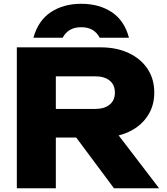

<svg xmlns="http://www.w3.org/2000/svg" viewBox="-20 -1002 890 1022"><path d="M213.2 -422.2H486.4Q535.6 -422.2 563.6 -445Q591.6 -467.8 591.6 -509Q591.6 -550.6 563.6 -573.2Q535.6 -595.8 486.4 -595.8H184L277.2 -695V0H69.6V-750H515.2Q600.8 -750 665.1 -719.7Q729.4 -689.4 765.3 -635.6Q801.2 -581.8 801.2 -509Q801.2 -438.2 765.3 -384.1Q729.4 -330 665.1 -300Q600.8 -270 515.2 -270H213.2ZM325.2 -351H558.2L826.8 0H586.6ZM666.4 -801.2H510.8Q496.4 -828.4 472.2 -842.8Q448 -857.2 412.4 -857.2Q376.8 -857.2 352.4 -842.8Q328 -828.4 313.6 -801.2H158Q183 -892.4 250.4 -937.1Q317.8 -981.8 412.4 -981.8Q508 -981.8 575.2 -937.1Q642.4 -892.4 666.4 -801.2Z"/></svg>

Font: Unbounded
Style: Regular
Weight: 400
Designer: Luke Prowse, Jean-Baptiste Morizot, Fátima Lázaro, Florian Runge
Foundry: NaN
Version: Version 1.701;gftools[0.9.28.dev5+ged2979d]